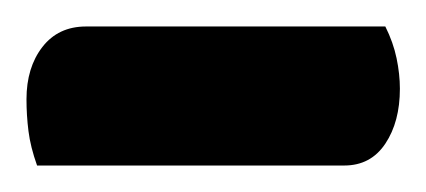

<svg xmlns="http://www.w3.org/2000/svg" viewBox="-21 -692 322 145"><path d="M7 -567Q2 -581 0.5 -593Q-1 -605 -1 -617Q-1 -641 11 -656.5Q23 -672 44 -672H270Q276 -660 278.5 -648Q281 -636 281 -625Q281 -600 270 -583.5Q259 -567 239 -567Z"/></svg>

Font: Yanone Kaffeesatz ExtraLight
Style: Bold
Weight: 700
Version: Version 2.003